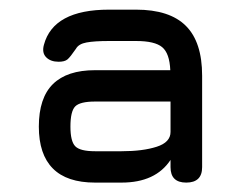

<svg xmlns="http://www.w3.org/2000/svg" viewBox="-20 -682 500 398"><path d="M177 -303.5Q118.5 -303.5 89.5 -332.8Q60.5 -362 60.5 -419.5Q60.5 -479 89.8 -507.8Q119 -536.5 177 -536.5H333Q331.5 -571.5 316.2 -584.2Q301 -597 262 -597H206Q176 -597 159.5 -594Q143 -591 137.5 -581Q125.5 -563.5 119.8 -558.8Q114 -554 101.5 -554Q85 -554 75.8 -563.2Q66.5 -572.5 71 -589Q90.5 -662 206 -662H262Q331.5 -662 365.2 -628.5Q399 -595 399 -525V-335.5Q399 -303.5 366 -303.5Q333.5 -303.5 333.5 -335.5V-350.5Q302.5 -303.5 232 -303.5ZM177 -368.5H232Q276 -368.5 304.8 -377.8Q333.5 -387 333.5 -408.5V-471.5H177Q146 -471.5 136 -461.5Q126 -451.5 126 -419.5Q126 -389 136 -378.8Q146 -368.5 177 -368.5Z"/></svg>

Font: Jura Light SemiBold
Style: Regular
Weight: 600
Version: Version 5.106